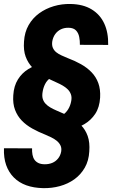

<svg xmlns="http://www.w3.org/2000/svg" viewBox="-29 -741 589 978"><path d="M241.2 -69.3 246.6 -141.6Q271.5 -143.6 289.6 -155Q307.6 -166.5 318.8 -185.3Q330.1 -204.1 334 -227.5Q337.4 -246.6 332 -261Q326.7 -275.4 315.7 -286.1Q304.7 -296.9 290.3 -305.2Q275.9 -313.5 260.3 -320.3Q223.1 -336.4 191.4 -354.5Q159.7 -372.6 136.7 -396.2Q113.8 -419.9 101.8 -452.1Q89.8 -484.4 93.3 -529.8Q96.2 -577.1 116.7 -613Q137.2 -648.9 170.4 -673.1Q203.6 -697.3 244.9 -709.5Q286.1 -721.7 330.1 -720.7Q394 -719.7 437.5 -693.4Q481 -667 502.2 -620.8Q523.4 -574.7 522 -512.2L377.9 -512.7Q378.4 -532.7 374.5 -552.7Q370.6 -572.8 358.2 -585.9Q345.7 -599.1 320.8 -599.6Q298.8 -600.1 281.5 -591.8Q264.2 -583.5 252.7 -567.9Q241.2 -552.2 237.3 -530.8Q234.4 -511.2 240.2 -497.6Q246.1 -483.9 257.8 -474.6Q269.5 -465.3 284.9 -458.5Q300.3 -451.7 315.4 -445.3Q352.1 -431.6 383.3 -414.1Q414.6 -396.5 437.3 -373Q460 -349.6 471.7 -317.9Q483.4 -286.1 481 -243.7Q478 -194.3 456.3 -161.4Q434.6 -128.4 400.4 -108.4Q366.2 -88.4 325 -79.6Q283.7 -70.8 241.2 -69.3ZM272 -430.2 265.6 -356Q241.7 -354 225.8 -342.5Q210 -331.1 200.7 -312.7Q191.4 -294.4 188 -272.5Q184.6 -252.4 188.7 -238Q192.9 -223.6 202.9 -212.9Q212.9 -202.1 227.1 -193.8Q241.2 -185.5 258.3 -178.2Q295.9 -163.1 327.9 -145.3Q359.9 -127.4 383.1 -104Q406.2 -80.6 417.7 -48.1Q429.2 -15.6 425.8 30.3Q423.3 77.6 402.8 113.3Q382.3 148.9 349.6 172.4Q316.9 195.8 275.9 207Q234.9 218.3 190.4 217.3Q142.6 216.3 105.2 202.9Q67.9 189.5 41.7 163.3Q15.6 137.2 2.4 99.9Q-10.7 62.5 -8.8 14.2L134.3 14.6Q133.8 32.2 136.5 47.1Q139.2 62 146.7 72.8Q154.3 83.5 167.2 89.6Q180.2 95.7 199.2 95.7Q220.7 95.7 237.8 88.4Q254.9 81.1 266.8 66.4Q278.8 51.8 282.7 30.8Q285.6 12.7 278.8 -0.7Q272 -14.2 259.5 -24.2Q247.1 -34.2 231.7 -41.5Q216.3 -48.8 202.6 -54.7Q166.5 -68.8 135.5 -86.2Q104.5 -103.5 82 -126.7Q59.6 -149.9 47.6 -181.4Q35.6 -212.9 38.6 -255.4Q41.5 -303.2 62.3 -336.4Q83 -369.6 116 -389.6Q148.9 -409.7 189.5 -419.2Q230 -428.7 272 -430.2Z"/></svg>

Font: Roboto Condensed ExtraBold
Style: Italic
Weight: 800
Italic angle: -12°
Designer: Christian Robertson
Foundry: Google
Version: Version 3.008; 2023